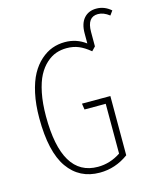

<svg xmlns="http://www.w3.org/2000/svg" viewBox="-122 -903 815 998"><g transform="rotate(-15 285.5 -404.5)"><path d="M492.2 -818.8Q536.1 -818.8 570.8 -788.1L554.2 -765.1Q523.4 -789.1 493.2 -789.1Q435.1 -789.1 435.1 -709V-630.9L415 -609.9Q383.3 -636.2 354.5 -648.2Q325.7 -660.2 290 -660.2Q259.8 -660.2 232.9 -650.9Q206.1 -641.6 180.4 -618.7Q154.8 -595.7 136.2 -560.8Q117.7 -525.9 106.4 -470.7Q95.2 -415.5 95.2 -345.2Q95.2 -22 289.1 -22Q354.5 -22 412.1 -60.1V-328.1H297.9L293 -360.8H445.8V-42Q375 9.8 291 9.8Q181.6 9.8 120.4 -76.9Q59.1 -163.6 59.1 -345.2Q59.1 -418.5 72 -477.8Q85 -537.1 106.7 -576.7Q128.4 -616.2 158.4 -642.8Q188.5 -669.4 220.9 -681.2Q253.4 -692.9 289.1 -692.9Q351.6 -692.9 400.9 -655.8V-710Q400.9 -762.7 425.5 -790.8Q450.2 -818.8 492.2 -818.8Z"/></g></svg>

Font: Fira Sans Compressed UltraLight
Style: Regular
Weight: 200
Width: 1
Designer: Carrois Corporate & Edenspiekermann AG
Foundry: Carrois Corporate GbR & Edenspiekermann AG
Version: Version 4.203;PS 004.203;hotconv 1.0.88;makeotf.lib2.5.64775